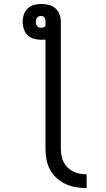

<svg xmlns="http://www.w3.org/2000/svg" viewBox="-20 -755 540 975"><path d="M420 200Q393 200 365.5 195.5Q338 191 313 179.5Q288 168 267.5 149Q247 130 234 106Q221 82 216 54.5Q211 27 211 0V-554Q206 -554 200.5 -553.5Q195 -553 189 -553Q171 -553 152.5 -558Q134 -563 120.5 -576Q107 -589 101 -607Q95 -625 95 -644Q95 -663 101 -681Q107 -699 120.5 -712Q134 -725 152.5 -730Q171 -735 190 -735Q209 -735 228 -730Q247 -725 261.5 -712.5Q276 -700 282.5 -681.5Q289 -663 289 -644V0Q289 18 292 35Q295 52 303 68Q311 84 323.5 96Q336 108 352 116Q368 124 385 127Q402 130 420 130ZM189 -614Q196 -614 202 -616.5Q208 -619 211 -624V-644Q211 -649 210 -654.5Q209 -660 206.5 -664.5Q204 -669 199 -671.5Q194 -674 189 -674Q183 -674 177.5 -672Q172 -670 168.5 -665.5Q165 -661 163.5 -655.5Q162 -650 162 -644Q162 -638 163.5 -632.5Q165 -627 168.5 -622.5Q172 -618 178 -616Q184 -614 189 -614Z"/></svg>

Font: Iosevka Fuck
Style: Regular
Weight: 400
Monospace: yes
Designer: Belleve Invis
Foundry: Belleve Invis
Version: Version 28.0.7; ttfautohint (v1.8.3)